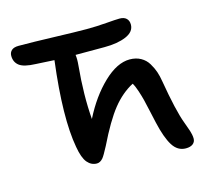

<svg xmlns="http://www.w3.org/2000/svg" viewBox="-97 -739 976 889"><g transform="rotate(-15 391.5 -294.0)"><path d="M445.8 -514.2H307.1Q310.1 -493.2 307.1 -462.9Q293.9 -322.8 303.2 -208Q351.6 -304.2 417 -366.7Q482.4 -429.2 543 -429.2Q573.2 -429.2 595.9 -416.5Q618.7 -403.8 631.8 -381.8Q645 -359.9 652.1 -338.9Q659.2 -317.9 663.1 -293Q688.5 -143.6 711.9 -82Q714.4 -74.7 720 -59.3Q725.6 -43.9 728 -36.6Q730.5 -29.3 732.7 -18.6Q734.9 -7.8 734.9 1Q734.9 17.1 722.9 26.6Q710.9 36.1 689 36.1Q649.4 36.1 625.7 -2Q602.1 -40 585 -115.2Q582.5 -126 573.2 -168.2Q564 -210.4 559.1 -230Q554.2 -249.5 545.4 -276.4Q536.6 -303.2 527.8 -316.9Q473.1 -288.1 429.2 -233.2Q385.3 -178.2 333 -70.8Q311 -28.8 302.2 -18.6Q288.6 -2.9 272.9 -2.9Q246.1 -2.9 227.3 -25.1Q208.5 -47.4 199.2 -102.1Q172.9 -246.6 206.1 -514.2V-516.1Q191.4 -517.1 161.9 -518.6Q132.3 -520 118.2 -521Q61.5 -522.9 39.8 -539.8Q18.1 -556.6 18.1 -586.9Q18.1 -603 29.1 -613Q40 -623 63 -623Q130.9 -623 233.2 -619.6Q335.4 -616.2 388.2 -616.2Q434.1 -616.2 481.9 -620.1Q529.8 -624 546.9 -624Q568.4 -624 579.6 -613.3Q590.8 -602.5 590.8 -584Q590.8 -549.3 549.8 -531.7Q508.8 -514.2 445.8 -514.2Z"/></g></svg>

Font: Shantell Sans Irregular Bouncy
Style: Regular
Weight: 500
Designer: Stephen Nixon, Anya Danilova, Shantell Martin
Foundry: Arrow Type
Version: Version 1.006;[9816181b4]